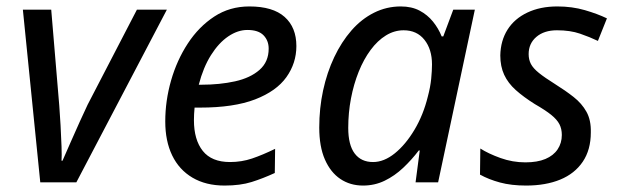

<svg xmlns="http://www.w3.org/2000/svg" viewBox="-20 -566 1918 596"><path d="M105 0 51 -536H139L164 -238Q166 -212 168 -177Q170 -142 171 -111.5Q172 -81 171 -67H174Q185 -92 199 -124Q213 -156 227.5 -188Q242 -220 252 -241L405 -536H498L217 0Z M677 10Q619 10 577.5 -14.5Q536 -39 514.5 -83.5Q493 -128 493 -189Q493 -253 511 -316Q529 -379 563 -431Q597 -483 645 -514.5Q693 -546 754 -546Q827 -546 863.5 -513.5Q900 -481 900 -423Q900 -370 869 -326.5Q838 -283 772 -257.5Q706 -232 601 -232H584Q583 -222 582.5 -212Q582 -202 582 -193Q582 -132 609.5 -97.5Q637 -63 694 -63Q730 -63 762.5 -74Q795 -85 834 -104L833 -29Q796 -12 761 -1Q726 10 677 10ZM605 -303Q662 -303 709.5 -313.5Q757 -324 785.5 -349Q814 -374 814 -415Q814 -440 798 -456.5Q782 -473 748 -473Q718 -473 688.5 -453Q659 -433 635 -395Q611 -357 597 -303Z M1107 10Q1067 10 1036.5 -10.5Q1006 -31 988.5 -71Q971 -111 971 -170Q971 -230 983 -285.5Q995 -341 1017.5 -388.5Q1040 -436 1071 -471.5Q1102 -507 1141 -526.5Q1180 -546 1224 -546Q1258 -546 1282.5 -533Q1307 -520 1324 -499Q1341 -478 1351 -453H1356L1387 -536H1454L1340 0H1270L1283 -99H1280Q1258 -70 1231.5 -45Q1205 -20 1174 -5Q1143 10 1107 10ZM1138 -63Q1172 -63 1205.5 -90Q1239 -117 1266.5 -163Q1294 -209 1308 -266Q1316 -296 1318.5 -321.5Q1321 -347 1321 -366Q1321 -413 1297.5 -442.5Q1274 -472 1233 -472Q1204 -472 1178 -456Q1152 -440 1130.5 -411Q1109 -382 1093.5 -343.5Q1078 -305 1069.5 -260.5Q1061 -216 1061 -169Q1061 -116 1081 -89.5Q1101 -63 1138 -63Z M1613 10Q1567 10 1532 0.5Q1497 -9 1470 -24L1471 -105Q1496 -89 1533.5 -75.5Q1571 -62 1611 -62Q1648 -62 1673 -72.5Q1698 -83 1711 -102.5Q1724 -122 1724 -147Q1724 -166 1716.5 -180.5Q1709 -195 1691 -209.5Q1673 -224 1640 -243Q1605 -265 1581 -286.5Q1557 -308 1545 -334Q1533 -360 1533 -394Q1534 -440 1555.5 -474Q1577 -508 1617 -527Q1657 -546 1710 -546Q1756 -546 1795.5 -534.5Q1835 -523 1864 -509L1836 -439Q1811 -451 1780.5 -461.5Q1750 -472 1709 -472Q1669 -472 1645 -451.5Q1621 -431 1621 -398Q1621 -381 1628 -367.5Q1635 -354 1653 -339.5Q1671 -325 1703 -305Q1735 -285 1760.5 -265Q1786 -245 1800.5 -219Q1815 -193 1814 -155Q1814 -101 1789 -64Q1764 -27 1719 -8.5Q1674 10 1613 10Z"/></svg>

Font: Noto Sans Display
Style: Italic
Weight: 400
Italic angle: -12°
Designer: Monotype Design Team
Foundry: Monotype Imaging Inc.
Version: Version 2.003